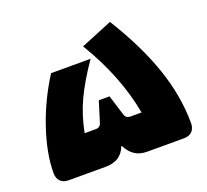

<svg xmlns="http://www.w3.org/2000/svg" viewBox="-110 -758 959 891"><g transform="rotate(-20 369.5 -312.5)"><path d="M30 -55Q30 -151 70 -270Q110 -389 178 -495H373Q311 -405 278 -334Q245 -263 229 -180H284Q306 -180 312 -201L343 -301H396L427 -201Q433 -180 455 -180H510Q476 -369 360 -561L516 -625Q614 -467 661.5 -327.5Q709 -188 709 -55Q709 -29 694.5 -14.5Q680 0 654 0H472Q437 0 412.5 -16Q388 -32 371 -65H368Q344 0 267 0H85Q59 0 44.5 -14.5Q30 -29 30 -55Z"/></g></svg>

Font: Changa ExtraBold
Style: Regular
Weight: 800
Designer: Eduardo Rodriguez Tunni
Foundry: Eduardo Rodriguez Tunni
Version: Version 2.002; ttfautohint (v1.5) -l 8 -r 50 -G 220 -x 14 -H